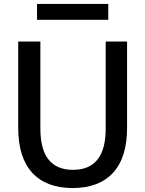

<svg xmlns="http://www.w3.org/2000/svg" viewBox="-20 -940 734 970"><path d="M167 -840V-920H527V-840ZM184 -730V-290Q184 -82 349 -82Q514 -82 514 -290V-730H622V-295Q622 -144 551 -67Q480 10 347 10Q214 10 143 -67Q72 -144 72 -295V-730Z"/></svg>

Font: Mplus 1p Medium
Style: Regular
Weight: 500
Version: Version 1.061